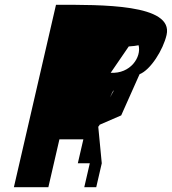

<svg xmlns="http://www.w3.org/2000/svg" viewBox="-20 -782 718 802"><path d="M38 0H182L228.2 -200H328.2L305.1 -100H355.1L332 0H382L405.1 -100L390.4 -253C391.4 -253 394.1 -256 396.3 -261L486.3 -300L563 -472C609.1 -490 661.5 -574 675.8 -636C705.8 -766 401.9 -762 213.9 -762ZM442.4 -478 517.8 -588C536 -589 549.4 -591 558.9 -593C571.6 -544 525.2 -473 442.4 -478ZM484.3 -638C481.3 -638 479.3 -638 479.3 -638C479.3 -638 484.3 -638 484.3 -638ZM439.6 -375C446.5 -392 452.3 -404 455.3 -404Z"/></svg>

Font: Digital Distortion
Style: Obl
Weight: 400
Version: Version 1